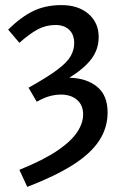

<svg xmlns="http://www.w3.org/2000/svg" viewBox="-20 -521 479 753"><path d="M87 212 56 145Q150 107 204.5 70Q259 33 282.5 -2.5Q306 -38 306 -72Q306 -109 282 -129.5Q258 -150 219 -150Q197 -150 175 -144Q153 -138 124 -122L92 -177Q167 -219 205.5 -248Q244 -277 257.5 -301.5Q271 -326 271 -351Q271 -386 251 -404.5Q231 -423 198 -423Q160 -423 127.5 -405.5Q95 -388 56 -353L12 -405Q63 -455 111 -478Q159 -501 221 -501Q287 -501 327 -466.5Q367 -432 367 -376Q367 -328 339 -290.5Q311 -253 252 -216Q318 -215 360 -181.5Q402 -148 402 -80Q402 -20 369 30.5Q336 81 267 125Q198 169 87 212Z"/></svg>

Font: Source Sans 3 ExtraLight Medium
Style: Regular
Weight: 500
Version: Version 3.052;hotconv 1.1.0;makeotfexe 2.6.0